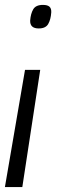

<svg xmlns="http://www.w3.org/2000/svg" viewBox="-41 -560 240 783"><path d="M123 -275 50 203H-21L61 -275ZM168 -509Q166 -480 155.5 -462Q145 -444 117 -444Q81 -444 82 -476Q84 -504 94.5 -522Q105 -540 134 -540Q153 -540 161 -532.5Q169 -525 168 -509Z"/></svg>

Font: Georama SemiCondensed
Style: Italic
Weight: 400
Width: 4
Italic angle: -9°
Designer: Jean-Baptiste Levee
Foundry: Production Type
Version: Version 1.000